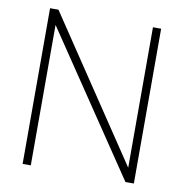

<svg xmlns="http://www.w3.org/2000/svg" viewBox="-79 -779 821 855"><g transform="rotate(10 331.0 -352.0)"><path d="M79 0V-704H117L545 -65V-700H582V0H544L116 -635V0Z"/></g></svg>

Font: Georama ExtraLight
Style: Regular
Weight: 250
Version: Version 1.001